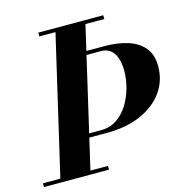

<svg xmlns="http://www.w3.org/2000/svg" viewBox="-145 -853 924 956"><g transform="rotate(-15 317.5 -375.0)"><path d="M50 0 224.5 -750H379L205 0ZM-35 0V-19.5H300V0ZM227.5 -179.5V-200H312.5Q360 -200 395.2 -224.2Q430.5 -248.5 454 -287Q477.5 -325.5 489.2 -370.2Q501 -415 501 -456Q501 -478 497 -500Q493 -522 483.2 -540.2Q473.5 -558.5 456.5 -569.5Q439.5 -580.5 412.5 -580.5H257.5V-600H437.5Q503 -600 555.8 -583.8Q608.5 -567.5 639.2 -531.2Q670 -495 670 -435Q670 -360 628.8 -302.5Q587.5 -245 512.8 -212.2Q438 -179.5 337.5 -179.5ZM136.5 -730.5V-750H471.5V-730.5Z"/></g></svg>

Font: Bodoni Moda 11pt
Style: Bold Italic
Weight: 700
Italic angle: -13°
Designer: Owen Earl
Foundry: indestructible type
Version: Version 2.004